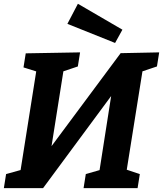

<svg xmlns="http://www.w3.org/2000/svg" viewBox="-25 -976 846 996"><path d="M-5 0 6.6 -73 98.6 -98.6 78.3 -71.5 165.7 -623.3 180.2 -600.2 96.9 -626.3 108.5 -699.3 390.4 -704.3 378.8 -631.3 288.5 -600.9 306.4 -622.6 227.6 -124.9 204.9 -167.5 600.8 -700.2 800.8 -704.3 789.2 -631.3 698.9 -600.9 717.8 -630.1 629.8 -78.3 621.4 -99.3 700.3 -73 688.7 0H408.5L420.1 -73L509 -98.6L489.1 -78.3L563.8 -555.8L612.4 -560.1L198.4 0ZM572 -753.1 324.6 -852.3 379.1 -956.4 610 -822Z"/></svg>

Font: Bitter Thin
Style: Italic
Weight: 100
Italic angle: -9°
Designer: Sol Matas, and Bitter project Authors
Foundry: Sol Matas
Version: Version 2.002